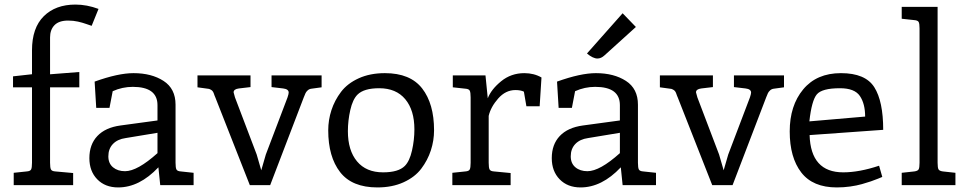

<svg xmlns="http://www.w3.org/2000/svg" viewBox="-20 -810 4232 840"><path d="M37 -476 118 -485H120V-590Q120 -688 171.5 -739Q223 -790 310 -790Q360 -790 411 -771L381 -697Q377 -698 359 -704.5Q341 -711 321 -715.5Q301 -720 278 -720Q238 -720 218.5 -700Q199 -680 199 -646V-485L327 -495V-428H199V-98Q199 -76 203 -68.5Q207 -61 222 -60L300 -53V0H40V-54L97 -60Q112 -61 116 -68.5Q120 -76 120 -98V-428H37Z M748 -352V-98Q748 -76 752 -68.5Q756 -61 771 -60L827 -54V0H681L673 -78Q590 10 497 10Q440 10 405.5 -25.5Q371 -61 371 -118Q371 -178 406 -215Q441 -252 507 -261L669 -283V-350Q669 -430 561 -430Q515 -430 473 -411L459 -338H401L394 -453Q497 -490 564 -490Q643 -490 695.5 -456Q748 -422 748 -352ZM669 -229 530 -206Q494 -201 474 -180Q454 -159 454 -126Q454 -95 474.5 -78Q495 -61 527 -61Q581 -61 669 -140Z M1162 0H1073L922 -384Q921 -386 919 -391Q917 -396 916.5 -398Q916 -400 914.5 -403.5Q913 -407 912 -408.5Q911 -410 909 -412.5Q907 -415 905 -416Q903 -417 900.5 -418.5Q898 -420 895 -421Q892 -422 888 -422L844 -428V-480H1076V-429L1025 -423Q1002 -420 1002 -406Q1002 -404 1008 -384L1103 -134L1123 -65L1143 -134L1238 -384Q1243 -399 1243 -405Q1243 -420 1219 -423L1168 -429V-480H1387V-428L1343 -422Q1333 -421 1326 -414.5Q1319 -408 1316.5 -402Q1314 -396 1309 -384Z M1879 -240Q1879 -195 1865 -152Q1851 -109 1823 -72Q1795 -35 1745.5 -12.5Q1696 10 1631 10Q1520 10 1468 -57Q1416 -124 1416 -240Q1416 -285 1430 -328Q1444 -371 1472 -408Q1500 -445 1549.5 -467.5Q1599 -490 1664 -490Q1775 -490 1827 -423Q1879 -356 1879 -240ZM1639 -424Q1572 -424 1544 -396Q1523 -375 1512.5 -328.5Q1502 -282 1502 -236Q1502 -152 1542 -104Q1582 -56 1656 -56Q1723 -56 1751 -84Q1772 -105 1782.5 -151.5Q1793 -198 1793 -244Q1793 -328 1753 -376Q1713 -424 1639 -424Z M2039 -98V-384Q2039 -406 2035 -413.5Q2031 -421 2016 -422L1961 -428V-480H2104L2114 -380Q2129 -419 2172.5 -454.5Q2216 -490 2274 -490Q2316 -490 2349 -471L2341 -345H2283L2272 -409Q2258 -416 2235 -416Q2192 -416 2159.5 -379Q2127 -342 2118 -303V-98Q2118 -76 2122 -68.5Q2126 -61 2141 -60L2214 -53V0H1959V-54L2016 -60Q2031 -61 2035 -68.5Q2039 -76 2039 -98Z M2771 -352V-98Q2771 -76 2775 -68.5Q2779 -61 2794 -60L2850 -54V0H2704L2696 -78Q2613 10 2520 10Q2463 10 2428.5 -25.5Q2394 -61 2394 -118Q2394 -178 2429 -215Q2464 -252 2530 -261L2692 -283V-350Q2692 -430 2584 -430Q2538 -430 2496 -411L2482 -338H2424L2417 -453Q2520 -490 2587 -490Q2666 -490 2718.5 -456Q2771 -422 2771 -352ZM2692 -229 2553 -206Q2517 -201 2497 -180Q2477 -159 2477 -126Q2477 -95 2497.5 -78Q2518 -61 2550 -61Q2604 -61 2692 -140ZM2704 -752 2762 -692 2625 -568Q2610 -554 2594 -554Q2574 -554 2548 -576Z M3185 0H3096L2945 -384Q2944 -386 2942 -391Q2940 -396 2939.5 -398Q2939 -400 2937.5 -403.5Q2936 -407 2935 -408.5Q2934 -410 2932 -412.5Q2930 -415 2928 -416Q2926 -417 2923.5 -418.5Q2921 -420 2918 -421Q2915 -422 2911 -422L2867 -428V-480H3099V-429L3048 -423Q3025 -420 3025 -406Q3025 -404 3031 -384L3126 -134L3146 -65L3166 -134L3261 -384Q3266 -399 3266 -405Q3266 -420 3242 -423L3191 -429V-480H3410V-428L3366 -422Q3356 -421 3349 -414.5Q3342 -408 3339.5 -402Q3337 -396 3332 -384Z M3844 -242 3522 -219Q3527 -56 3669 -56Q3739 -56 3826 -85L3840 -36Q3838 -35 3822 -28.5Q3806 -22 3790 -16.5Q3774 -11 3751 -4.5Q3728 2 3699.5 6Q3671 10 3641 10Q3536 10 3485.5 -55.5Q3435 -121 3435 -235Q3435 -348 3494 -419Q3553 -490 3659 -490Q3766 -490 3805 -428.5Q3844 -367 3844 -242ZM3521 -279 3765 -300Q3765 -356 3742 -390Q3719 -424 3655 -424Q3576 -424 3553.5 -397Q3531 -370 3521 -279Z M3925 -780H4082V-98Q4082 -76 4086 -69Q4090 -62 4105 -60L4160 -54V0H3925V-54L3980 -60Q3995 -62 3999 -69Q4003 -76 4003 -98V-686Q4003 -707 3999 -714Q3995 -721 3980 -722L3925 -728Z"/></svg>

Font: Enriqueta
Style: Regular
Weight: 400
Designer: Viviana Monsalve, Gustavo Ibarra
Foundry: Viviana Monsalve, Gustavo Ibarra
Version: Version 1.002